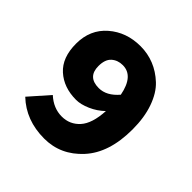

<svg xmlns="http://www.w3.org/2000/svg" viewBox="-173 -790 946 946"><g transform="rotate(45 300.0 -317.0)"><path d="M282 -354Q336 -354 382 -408Q361 -518 286 -518Q251 -518 227.5 -497Q204 -476 204 -430Q204 -354 282 -354ZM268 12Q140 12 56 -68L146 -170Q194 -126 252 -126Q308 -126 345 -167Q382 -208 387 -299Q356 -269 316 -251.5Q276 -234 244 -234Q158 -234 103 -283.5Q48 -333 48 -430Q48 -528 116 -587Q184 -646 282 -646Q332 -646 377 -628Q422 -610 460.5 -574Q499 -538 521.5 -474.5Q544 -411 544 -328Q544 -165 463 -76.5Q382 12 268 12Z"/></g></svg>

Font: TypoPRO Source Code Pro
Style: Regular
Weight: 900
Monospace: yes
Designer: Paul D. Hunt, Teo Tuominen
Foundry: Adobe Systems Incorporated
Version: Version 2.010;PS 1.0;hotconv 1.0.84;makeotf.lib2.5.63406